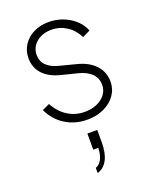

<svg xmlns="http://www.w3.org/2000/svg" viewBox="-152 -625 811 1005"><g transform="rotate(-20 253.0 -122.5)"><path d="M58 -115 99 -134Q125 -85 167.5 -58Q210 -31 261 -31Q319 -31 357 -60Q395 -89 395 -134Q395 -171 370 -196Q345 -221 298 -233L210 -255Q146 -271 113 -307Q80 -343 80 -396Q80 -437 101.5 -469.5Q123 -502 160 -520Q197 -538 242 -538Q305 -538 357 -506.5Q409 -475 430 -423L387 -402Q365 -446 327 -470.5Q289 -495 243 -495Q192 -495 159 -467Q126 -439 126 -396Q126 -362 149 -338.5Q172 -315 216 -304L305 -281Q371 -265 406.5 -226.5Q442 -188 442 -135Q442 -93 418.5 -59.5Q395 -26 353.5 -7Q312 12 262 12Q193 12 139.5 -21.5Q86 -55 58 -115ZM263 170H235V80H290V150Q290 210 270.5 246Q251 282 215 293V264Q236 257 249 233Q262 209 263 170Z"/></g></svg>

Font: Eudoxus Sans ExtraLight
Style: Regular
Weight: 200
Designer: Stijn de Vries
Foundry: tokotype
Version: Version 2.005